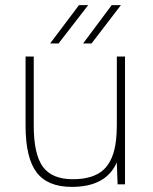

<svg xmlns="http://www.w3.org/2000/svg" viewBox="-20 -721 599 751"><path d="M437 -82V-83V-86Q395 10 261 10Q166 10 123 -47Q80 -104 80 -230V-500H112V-230Q112 -118 147.5 -69Q183 -20 265 -20Q344 -20 384.5 -56.5Q425 -93 434 -174Q437 -201 437 -233V-500H469V0H440ZM289 -701H325L209 -551H176ZM417 -701H453L338 -551H305Z"/></svg>

Font: Fivo Sans Thin
Style: Regular
Weight: 250
Foundry: Alexander Slobzheninov
Version: 1.0